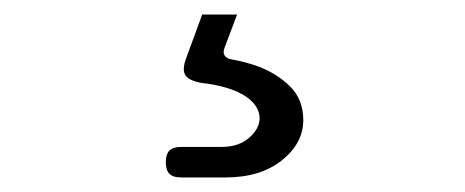

<svg xmlns="http://www.w3.org/2000/svg" viewBox="-20 -46 640 264"><path d="M229 198Q218 198 213 193Q208 188 208 177Q208 166 213 161Q218 156 229 156H285Q308 156 322.5 143.5Q337 131 337 116Q336 94 306 80Q285 71 257 68Q240 65 235 57.5Q230 50 236 34L258 -26H306L289 19Q286 26 289 30.5Q292 35 300 36Q317 39 334 45Q361 55 379 73Q397 91 397 119Q397 151 367.5 174.5Q338 198 290 198Z"/></svg>

Font: Maple Mono NL ExtraLight
Style: Regular
Weight: 275
Monospace: yes
Designer: subframe7536
Version: Version 7.000